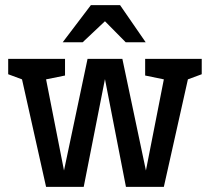

<svg xmlns="http://www.w3.org/2000/svg" viewBox="-20 -730 820 750"><path d="M390 -421 307 0H160L66 -420L12 -440V-500H234V-435L160 -420L230 -64L322 -500H458L550 -64L620 -420L547 -435V-500H768V-440L714 -420L620 0H472ZM549 -565H471L390 -647L303 -565H225L335 -710H449Z"/></svg>

Font: Hermeneus One
Style: Regular
Weight: 400
Designer: Rodrigo Fuenzalida, Pablo Impallari
Foundry: Pablo Impallari, Rodrigo Fuenzalida
Version: Version 1.002; ttfautohint (v0.93) -l 8 -r 50 -G 200 -x 14 -